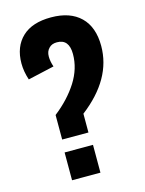

<svg xmlns="http://www.w3.org/2000/svg" viewBox="-122 -893 730 967"><g transform="rotate(-15 242.5 -410.0)"><path d="M136 -339C186 -378 226 -421 256 -468C285 -514 300 -562 300 -613C300 -665 279 -691 237 -691C219 -691 205 -686 195 -675C184 -664 179 -650 179 -632C179 -616 182 -598 189 -578L52 -547C42 -577 37 -606 37 -634C37 -692 55 -738 90 -771C125 -804 175 -820 240 -820C307 -820 358 -802 394 -767C430 -732 448 -681 448 -616C448 -501 390 -399 273 -309V-211H136ZM131 -145H279V0H131Z"/></g></svg>

Font: Oswald SemiBold
Style: Regular
Weight: 400
Version: Version